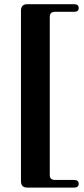

<svg xmlns="http://www.w3.org/2000/svg" viewBox="-20 -752 392 893"><path d="M211.5 -674.5V63Q211.5 85 237 85H324.5Q346 85 346 103Q346 120.5 324.5 120.5H107Q77.5 120.5 77.5 90.5V-702Q77.5 -732.5 107 -732.5H324.5Q346 -732.5 346 -714.5Q346 -697 324.5 -697H237Q211.5 -697 211.5 -674.5Z"/></svg>

Font: Fraunces 72pt S000
Style: Bold
Weight: 700
Version: Version 1.000; ttfautohint (v1.8.3)